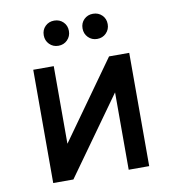

<svg xmlns="http://www.w3.org/2000/svg" viewBox="-80 -781 776 853"><g transform="rotate(-10 308.0 -355.0)"><path d="M91.5 0V-511H184V-161L433.5 -511H524.5V0H432V-349L182.5 0ZM220.5 -596.5Q196.5 -596.5 180.2 -613Q164 -629.5 164 -653.5Q164 -678 180.2 -694Q196.5 -710 220.5 -710Q245 -710 261.2 -694Q277.5 -678 277.5 -653.5Q277.5 -629.5 261.2 -613Q245 -596.5 220.5 -596.5ZM395.5 -596.5Q371.5 -596.5 355.2 -613Q339 -629.5 339 -653.5Q339 -678 355.2 -694Q371.5 -710 395.5 -710Q420 -710 436.2 -694Q452.5 -678 452.5 -653.5Q452.5 -629.5 436.2 -613Q420 -596.5 395.5 -596.5Z"/></g></svg>

Font: Overpass Mono Medium
Style: Regular
Weight: 500
Monospace: yes
Designer: Delve Withrington, Dave Bailey
Foundry: Delve Fonts LLC
Version: Version 4.000